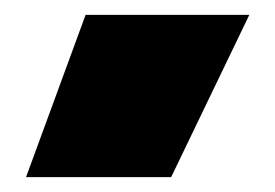

<svg xmlns="http://www.w3.org/2000/svg" viewBox="-20 -88 370 258"><path d="M95 -68H315L210 150H15Z"/></svg>

Font: Readiness Black
Style: Regular
Weight: 900
Designer: Katatrad Team
Foundry: CadsonDemak
Version: Version 1.00;April 23, 2019;FontCreator 11.5.0.2425 64-bit; 